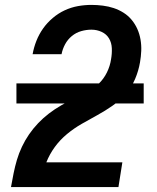

<svg xmlns="http://www.w3.org/2000/svg" viewBox="-20 -763 640 783"><path d="M25 0V-1Q30 -29 35.5 -56.5Q41 -84 49 -111Q57 -138 69.5 -164.5Q82 -191 98.5 -215Q115 -239 135.5 -260.5Q156 -282 179.5 -300Q203 -318 229 -333Q255 -348 281.5 -360Q308 -372 334 -386Q360 -400 381.5 -420.5Q403 -441 416 -467.5Q429 -494 433 -522Q437 -544 436 -566.5Q435 -589 424.5 -606.5Q414 -624 394.5 -633Q375 -642 353 -642Q332 -642 311 -636Q290 -630 273 -616Q256 -602 245.5 -582.5Q235 -563 231 -542H113Q118 -570 128.5 -596.5Q139 -623 155.5 -646.5Q172 -670 195 -689.5Q218 -709 244 -721Q270 -733 297.5 -738Q325 -743 353 -743Q376 -743 399.5 -740Q423 -737 444 -730Q465 -723 484 -711Q503 -699 517 -682Q531 -665 540 -645Q549 -625 553 -602Q557 -579 556 -555.5Q555 -532 551 -509Q545 -474 531 -441Q517 -408 493 -380.5Q469 -353 439 -332Q409 -311 377 -293.5Q345 -276 313.5 -258Q282 -240 253.5 -216.5Q225 -193 203.5 -163.5Q182 -134 169 -101H479L463 0ZM47 -341V-423H566V-341Z"/></svg>

Font: Iosevka Curly Extended
Style: Bold Italic
Weight: 700
Width: 7
Italic angle: -9°
Monospace: yes
Designer: Belleve Invis
Foundry: Belleve Invis
Version: Version 11.1.0; ttfautohint (v1.8.3)